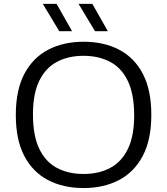

<svg xmlns="http://www.w3.org/2000/svg" viewBox="-20 -966 867 996"><path d="M413.5 9.5Q308.5 9.5 229.2 -31.8Q150 -73 106 -157Q62 -241 62 -370Q62 -499 106.5 -583Q151 -667 230.2 -708.2Q309.5 -749.5 413.5 -749.5Q519 -749.5 598 -708.2Q677 -667 721 -583Q765 -499 765 -370Q765 -241.5 720.5 -157.2Q676 -73 597 -31.8Q518 9.5 413.5 9.5ZM413.5 -63.5Q492.5 -63.5 551.5 -94.8Q610.5 -126 643.2 -193Q676 -260 676 -367.5Q676 -477.5 643.2 -545.8Q610.5 -614 551.2 -645.2Q492 -676.5 413.5 -676.5Q335 -676.5 276 -645.5Q217 -614.5 184 -547.5Q151 -480.5 151 -372.5Q151 -262 183.8 -194Q216.5 -126 275.5 -94.8Q334.5 -63.5 413.5 -63.5ZM473 -804 387.5 -946H459L539.5 -804ZM287.5 -804 202 -946H273.5L354 -804Z"/></svg>

Font: Encode Sans Expanded Expanded
Style: Regular
Weight: 400
Width: 7
Designer: Multiple Designers
Foundry: Impallari Type
Version: Version 3.000; ttfautohint (v1.8.3) -l 8 -r 50 -G 200 -x 14 